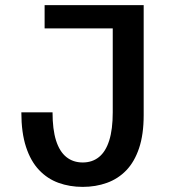

<svg xmlns="http://www.w3.org/2000/svg" viewBox="-20 -720 690 751"><path d="M303.5 11Q252.5 11 209 -4.8Q165.5 -20.5 132.8 -55Q100 -89.5 81.8 -145.2Q63.5 -201 63.5 -280.5H185.5Q185.5 -214 199.2 -170.5Q213 -127 239.5 -105.8Q266 -84.5 303.5 -84.5Q341 -84.5 367.2 -105.8Q393.5 -127 407.2 -170.5Q421 -214 421 -280.5V-609H154.5V-700H542V-269.5Q542 -194 524 -140.5Q506 -87 474 -53.8Q442 -20.5 398.2 -4.8Q354.5 11 303.5 11Z"/></svg>

Font: Trispace Thin Medium
Style: Regular
Weight: 500
Version: Version 1.210